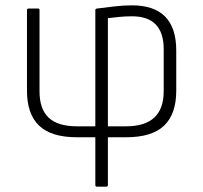

<svg xmlns="http://www.w3.org/2000/svg" viewBox="-20 -514 761 719"><path d="M343 185Q337 185 337 179V0H268Q172 0 126.5 -43.5Q81 -87 81 -174V-476Q81 -482 87 -482H122Q128 -482 128 -476V-172Q128 -105 162.5 -73Q197 -41 268 -41H337V-476Q337 -481 343 -482Q375 -486 408.5 -490Q442 -494 474 -494Q640 -494 640 -325V-174Q640 -87 594.5 -43.5Q549 0 452 0H384V179Q384 185 378 185ZM384 -41H452Q593 -41 593 -172V-330Q593 -453 474 -453Q448 -453 425.5 -450.5Q403 -448 384 -446Z"/></svg>

Font: Sofia Sans Semi Condensed Light
Style: Regular
Weight: 300
Designer: Botio Nikoltchev, Ani Petrova
Foundry: lettersoup
Version: Version 4.100; ttfautohint (v1.8.4.7-5d5b)